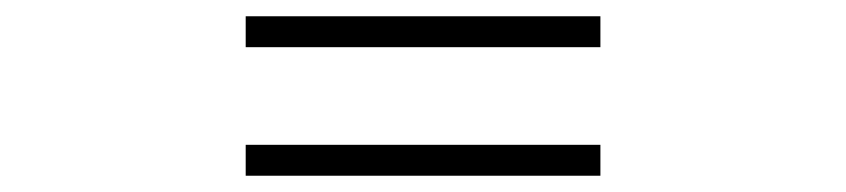

<svg xmlns="http://www.w3.org/2000/svg" viewBox="-20 -498 1040 236"><path d="M282 -478V-440H718V-478ZM282 -320V-282H718V-320Z"/></svg>

Font: Noto Sans CJK TC Medium
Style: Regular
Weight: 500
Designer: Ryoko NISHIZUKA 西塚涼子 (kana, bopomofo & ideographs); Paul D. Hunt (Latin, Greek & Cyrillic); Sandoll Communications 산돌커뮤니
Foundry: Adobe
Version: Version 2.004;hotconv 1.0.118;makeotfexe 2.5.65603